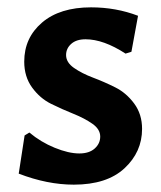

<svg xmlns="http://www.w3.org/2000/svg" viewBox="-20 -493 439 523"><path d="M228 -473Q296 -473 356 -450L338 -352L322 -347Q262 -386 213 -386Q188 -386 174 -373.5Q160 -361 160 -343Q160 -323 181.5 -308Q203 -293 233.5 -281.5Q264 -270 294 -255Q324 -240 345.5 -211Q367 -182 367 -142Q367 -79 319 -34.5Q271 10 181 10Q109 10 31 -20L47 -124L60 -132Q91 -106 129 -90.5Q167 -75 196 -75Q223 -75 238 -88.5Q253 -102 253 -121Q253 -141 231.5 -156Q210 -171 180 -183Q150 -195 119.5 -210Q89 -225 67.5 -254.5Q46 -284 46 -325Q46 -390 94.5 -431.5Q143 -473 228 -473Z"/></svg>

Font: Alegreya Sans SC
Style: Bold
Weight: 700
Designer: Juan Pablo del Peral
Foundry: Huerta Tipografica
Version: Version 2.007